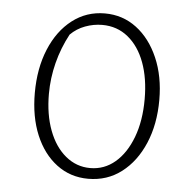

<svg xmlns="http://www.w3.org/2000/svg" viewBox="-47 -653 714 707"><g transform="rotate(5 310.0 -299.0)"><path d="M304 7Q238 7 187.5 -31Q137 -69 109 -136Q81 -203 81 -291Q81 -382 110.5 -453Q140 -524 192.5 -564.5Q245 -605 313 -605Q379 -605 430 -566.5Q481 -528 510.5 -460Q540 -392 540 -305Q540 -215 510 -144.5Q480 -74 427 -33.5Q374 7 304 7ZM308 -33Q360 -33 400 -67Q440 -101 463 -162Q486 -223 486 -303Q486 -380 464.5 -438Q443 -496 402.5 -529Q362 -562 307 -562Q275 -562 244 -550.5Q213 -539 190 -516Q162 -464 147.5 -407Q133 -350 133 -292Q133 -216 155 -157.5Q177 -99 217 -66Q257 -33 308 -33Z"/></g></svg>

Font: Piazzolla Thin Thin
Style: Regular
Weight: 250
Version: Version 2.005